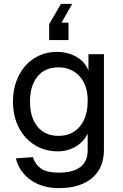

<svg xmlns="http://www.w3.org/2000/svg" viewBox="-20 -810 637 992"><path d="M284 162Q198 162 138.5 120Q79 78 62 8L150 2Q162 40 192 61Q222 82 284 82Q356 82 394.5 53.5Q433 25 433 -34V-120Q413 -78 371.5 -53Q330 -28 278 -28Q227 -28 185 -47Q143 -66 112 -100Q81 -134 64 -181Q47 -228 47 -285Q47 -342 64 -389Q81 -436 111 -470Q141 -504 182.5 -523Q224 -542 274 -542Q330 -542 374.5 -516.5Q419 -491 437 -446V-530H517V-36Q517 58 455.5 110Q394 162 284 162ZM282 -108Q351 -108 391.5 -155.5Q432 -203 433 -285Q434 -326 423.5 -358.5Q413 -391 393 -414Q373 -437 345 -449.5Q317 -462 282 -462Q212 -462 173.5 -414.5Q135 -367 135 -285Q135 -203 174 -155.5Q213 -108 282 -108ZM234 -603V-685L295 -790H353L298 -693H334V-603Z"/></svg>

Font: Geist
Style: Regular
Weight: 400
Designer: Basement.studio, Andrés Briganti, Mateo Zaragoza
Foundry: Basement.studio, Vercel, Andrés Briganti, Guido Ferreyra, Mateo Zaragoza
Version: Version 1.401